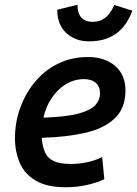

<svg xmlns="http://www.w3.org/2000/svg" viewBox="-20 -775 577 808"><path d="M256 13Q178 13 131 -14.5Q84 -42 63.5 -89Q43 -136 43 -194Q43 -259 64.5 -319.5Q86 -380 126 -429Q166 -478 223 -506.5Q280 -535 351 -535Q421 -535 464.5 -497.5Q508 -460 508 -394Q508 -320 463 -277Q418 -234 338.5 -216Q259 -198 156 -195Q156 -193 156 -191Q156 -189 156 -187Q160 -153 171.5 -130Q183 -107 209 -96Q235 -85 278 -85Q311 -85 345.5 -92Q380 -99 410 -114L419 -21Q388 -6 345.5 3.5Q303 13 256 13ZM163 -280Q259 -283 310.5 -297Q362 -311 381.5 -333Q401 -355 401 -381Q401 -411 383 -426.5Q365 -442 334 -442Q292 -442 257 -420.5Q222 -399 197.5 -362.5Q173 -326 163 -280ZM355 -601Q297 -601 259 -636Q221 -671 221 -734L306 -755Q306 -719 322.5 -701Q339 -683 371 -683Q400 -683 422.5 -700Q445 -717 461 -754L537 -730Q513 -665 468 -633Q423 -601 355 -601Z"/></svg>

Font: Ubuntu Sans SemiBold
Style: Italic
Weight: 600
Italic angle: -13.5°
Designer: Dalton Maag Ltd
Foundry: Dalton Maag Ltd
Version: Version 1.006